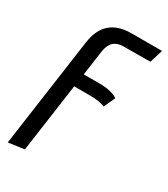

<svg xmlns="http://www.w3.org/2000/svg" viewBox="-184 -612 796 911"><g transform="rotate(30 214.0 -156.0)"><path d="M181 -381 162 -245H247Q314 -245 348 -222L320 -160Q290 -173 239 -173H151L98 203L11 215L95 -381Q115 -527 261 -527H428L406 -455L259 -454Q225 -454 206 -436.5Q187 -419 181 -381Z"/></g></svg>

Font: Fira Sans Condensed
Style: Italic
Weight: 400
Width: 3
Italic angle: -8°
Designer: bBox Type GmbH & Carrois Corporate GbR & Edenspiekermann AG
Foundry: bBox Type GmbH & Carrois Corporate GbR & Edenspiekermann AG
Version: Version 4.301